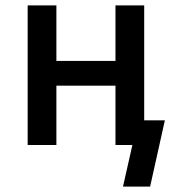

<svg xmlns="http://www.w3.org/2000/svg" viewBox="-20 -540 640 715"><path d="M539 155H438L473 0H410V-221H190V0H83V-520H190V-313H410V-520H517V-92H594Z"/></svg>

Font: Iosevka Custom SmBdEx
Style: Regular
Weight: 600
Width: 7
Monospace: yes
Designer: Belleve Invis
Foundry: Belleve Invis
Version: Version 11.2.4; ttfautohint (v1.8.4)